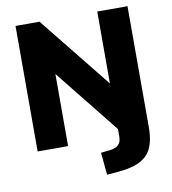

<svg xmlns="http://www.w3.org/2000/svg" viewBox="-95 -787 949 1062"><g transform="rotate(-10 379.0 -256.0)"><path d="M420 193 408 68 461 62Q492 58 507.5 43Q523 28 523 -3V-67L559 0L207 -440H235V0H64V-705H199L551 -266H523V-705H693V-28Q693 17 685.5 51Q678 85 662 109.5Q646 134 619 151Q592 168 553.5 177Q515 186 464 190Z"/></g></svg>

Font: Nunito Sans 12pt Black
Style: Regular
Weight: 900
Designer: Vernon Adams
Foundry: Vernon Adams
Version: Version 3.101;gftools[0.9.27]